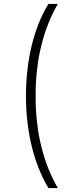

<svg xmlns="http://www.w3.org/2000/svg" viewBox="-20 -762 361 976"><path d="M112 -274C112 -90 153 71 226 194H274C199 65 161 -91 161 -274C161 -457 199 -613 274 -742H226C153 -623 112 -458 112 -274Z"/></svg>

Font: Montserrat Light
Style: Regular
Weight: 300
Designer: Julieta Ulanovsky
Foundry: Julieta Ulanovsky
Version: Version 7.200